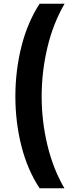

<svg xmlns="http://www.w3.org/2000/svg" viewBox="-20 -852 420 1037"><path d="M194 165Q128 65 95.5 -64Q63 -193 63 -331Q63 -470 95.5 -600Q128 -730 194 -832H329Q267 -726 236 -595.5Q205 -465 205 -331Q205 -198 236 -68.5Q267 61 328 165Z"/></svg>

Font: Noto Sans Devanagari UI SemiCondensed ExtraBold
Style: Regular
Weight: 800
Width: 4
Designer: Jelle Bosma - Monotype Design Team
Foundry: Monotype Imaging Inc.
Version: Version 2.004; ttfautohint (v1.8.4.7-5d5b)